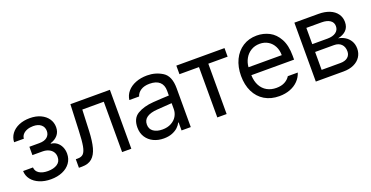

<svg xmlns="http://www.w3.org/2000/svg" viewBox="-27 -1074 3139 1624"><g transform="rotate(-20 1543.0 -262.0)"><path d="M232.4 -63.5Q284.2 -63.5 316.9 -84.7Q349.6 -106 349.6 -148.4Q349.6 -174.3 336.7 -193.8Q323.7 -213.4 299.8 -224.4Q275.9 -235.4 244.1 -235.4H154.3V-310.5H244.1Q290.5 -310.5 314.7 -331.3Q338.9 -352.1 338.9 -385.7Q338.9 -421.4 313.5 -442.6Q288.1 -463.9 243.2 -463.9Q212.9 -463.9 188.2 -454.6Q163.6 -445.3 149.2 -428.5Q134.8 -411.6 133.8 -390.6H45.9Q47.4 -433.1 72.3 -466.6Q97.2 -500 140.6 -518.6Q184.1 -537.1 239.3 -537.1Q294.4 -537.1 336.2 -517.8Q377.9 -498.5 400.9 -465.1Q423.8 -431.6 423.8 -389.6Q423.8 -346.7 399.4 -318.1Q375 -289.6 334 -277.3V-272.5Q363.8 -270 386.5 -252.9Q409.2 -235.8 421.9 -208.3Q434.6 -180.7 434.6 -147.5Q434.6 -100.1 408.9 -64.2Q383.3 -28.3 337.6 -8.8Q292 10.7 233.4 10.7Q177.2 10.7 132.1 -7.8Q86.9 -26.4 61 -59.6Q35.2 -92.8 34.2 -135.7H123Q125 -101.1 154.5 -82.3Q184.1 -63.5 232.4 -63.5Z M487.3 -77.1H505.9Q538.6 -77.1 555.9 -95.2Q573.2 -113.3 581.8 -159.2Q590.3 -205.1 593.8 -295.9L603.5 -530.3H959V0H876V-453.1H682.6L674.8 -264.6Q670.9 -172.9 655.3 -115.7Q639.6 -58.6 606.4 -29.3Q573.2 0 515.6 0H487.3Z M1267.6 -306.6Q1300.8 -309.1 1342 -311.3Q1383.3 -313.5 1411.1 -314.5V-357.4Q1411.1 -408.7 1380.6 -436.3Q1350.1 -463.9 1291 -463.9Q1242.7 -463.9 1211.9 -444.1Q1181.2 -424.3 1171.9 -392.6H1084Q1089.4 -435.1 1117.2 -467.8Q1145 -500.5 1191.2 -518.8Q1237.3 -537.1 1294.9 -537.1Q1371.1 -537.1 1432.6 -498.3Q1494.1 -459.5 1494.1 -349.6V0H1411.1V-72.3H1407.2Q1397.5 -51.8 1377.2 -32.5Q1356.9 -13.2 1324.5 -0.2Q1292 12.7 1249 12.7Q1198.2 12.7 1157.2 -6.8Q1116.2 -26.4 1092.3 -63.2Q1068.4 -100.1 1068.4 -150.4Q1068.4 -232.9 1124.8 -266.6Q1181.2 -300.3 1267.6 -306.6ZM1263.7 -62.5Q1309.1 -62.5 1342.5 -80.6Q1376 -98.6 1393.6 -128.4Q1411.1 -158.2 1411.1 -192.4V-245.6Q1399.4 -245.1 1346.7 -241.2L1277.3 -236.3Q1217.8 -232.4 1185.1 -210.4Q1152.3 -188.5 1152.3 -146.5Q1152.3 -106 1182.9 -84.2Q1213.4 -62.5 1263.7 -62.5Z M1557.1 -530.3H1990.7V-453.1H1816.9V0H1732.9V-453.1H1557.1Z M2041.5 -260.7Q2041.5 -341.8 2071.5 -404.5Q2101.6 -467.3 2156 -502.2Q2210.4 -537.1 2281.7 -537.1Q2341.8 -537.1 2393.6 -510.5Q2445.3 -483.9 2477.8 -424.6Q2510.3 -365.2 2510.3 -272.5V-237.3H2125.5Q2127.4 -182.1 2148.4 -143.1Q2169.4 -104 2205.8 -83.7Q2242.2 -63.5 2289.6 -63.5Q2334.5 -63.5 2365.5 -80.3Q2396.5 -97.2 2412.6 -124H2502.4Q2489.7 -84 2460.2 -53.5Q2430.7 -22.9 2387 -6.1Q2343.3 10.7 2289.6 10.7Q2213.9 10.7 2157.7 -22.9Q2101.6 -56.6 2071.5 -118.2Q2041.5 -179.7 2041.5 -260.7ZM2425.3 -308.6Q2425.3 -353 2407.5 -387.9Q2389.6 -422.9 2356.9 -442.9Q2324.2 -462.9 2281.7 -462.9Q2237.3 -462.9 2202.9 -441.9Q2168.5 -420.9 2148.7 -385.5Q2128.9 -350.1 2126 -308.6Z M2619.6 -530.3H2836.4Q2893.6 -530.3 2935.8 -512.9Q2978 -495.6 3001 -463.6Q3023.9 -431.6 3023.9 -389.6Q3023.9 -343.3 2996.6 -315.9Q2969.2 -288.6 2921.4 -279.3Q2953.1 -274.4 2981.2 -257.6Q3009.3 -240.7 3026.9 -211.4Q3044.4 -182.1 3044.4 -142.6Q3044.4 -101.6 3023.2 -69.1Q3002 -36.6 2962.4 -18.3Q2922.9 0 2869.6 0H2619.6ZM2958.5 -149.4Q2958.5 -190.4 2934.8 -213.9Q2911.1 -237.3 2869.6 -237.3H2699.7V-76.2H2869.6Q2911.1 -76.2 2934.8 -95.9Q2958.5 -115.7 2958.5 -149.4ZM2939.9 -382.8Q2939.9 -416.5 2912.4 -435.3Q2884.8 -454.1 2836.4 -454.1H2699.7V-307.6H2836.4Q2884.8 -307.6 2912.4 -327.6Q2939.9 -347.7 2939.9 -382.8Z"/></g></svg>

Font: WEMIX Pretendard
Style: Regular
Weight: 400
Designer: Base glyphs from Inter by Rasmus Andersson; Hangeul glyphs from Noto Sans CJK(Source Han Sans) by Jang Soo-young and Kan
Foundry: Kil Hyung-jin
Version: Version 1.000